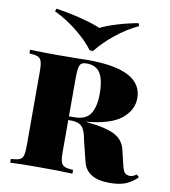

<svg xmlns="http://www.w3.org/2000/svg" viewBox="-92 -925 899 1017"><g transform="rotate(10 357.0 -416.0)"><path d="M714 -42Q686 -14 652.5 0Q619 14 567 14Q502 14 467 -8.5Q432 -31 422 -71L394 -184Q385 -239 366 -257.5Q347 -276 310 -276H293V-106Q293 -68 298.5 -51Q304 -34 318 -28Q332 -22 364 -20V0Q300 -3 177 -3Q77 -3 29 0V-20Q61 -22 75.5 -28Q90 -34 95 -51Q100 -68 100 -106V-502Q100 -540 94.5 -557Q89 -574 75 -580Q61 -586 29 -588V-608Q77 -605 171 -605L293 -606Q314 -607 342 -607Q633 -607 633 -453Q633 -389 575.5 -342Q518 -295 382 -283Q386 -283 392.5 -282.5Q399 -282 408 -280Q492 -272 540.5 -248.5Q589 -225 602 -173L623 -85Q629 -60 639 -50.5Q649 -41 665 -41Q683 -41 700 -55ZM293 -502V-296H320Q385 -296 409 -334.5Q433 -373 433 -442Q433 -515 411 -551.5Q389 -588 337 -588Q318 -588 309 -581Q300 -574 296.5 -556Q293 -538 293 -502ZM576 -831Q512 -801 454.5 -754.5Q397 -708 359 -659H341Q305 -707 247 -753.5Q189 -800 124 -831L129 -846Q197 -836 264 -819Q331 -802 370 -785Q403 -802 459 -819Q515 -836 571 -846Z"/></g></svg>

Font: Playfair Display SC Black
Style: Regular
Weight: 900
Designer: Claus Eggers Sørensen
Foundry: Claus Eggers Sørensen
Version: Version 1.200; ttfautohint (v1.6)